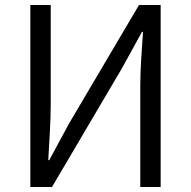

<svg xmlns="http://www.w3.org/2000/svg" viewBox="-20 -752 768 772"><path d="M102 0H189L470 -477L551 -624H555C550 -551 544 -476 544 -401V0H626V-732H539L258 -256L178 -108H174C178 -181 184 -261 184 -335V-732H102Z"/></svg>

Font: Noto Sans CJK HK DemiLight
Style: Regular
Weight: 350
Designer: Ryoko NISHIZUKA 西塚涼子 (kana, bopomofo & ideographs); Paul D. Hunt (Latin, Greek & Cyrillic); Sandoll Communications 산돌커뮤니
Foundry: Adobe
Version: Version 2.004;hotconv 1.0.118;makeotfexe 2.5.65603